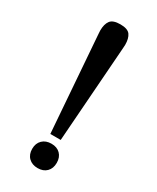

<svg xmlns="http://www.w3.org/2000/svg" viewBox="-187 -767 683 833"><g transform="rotate(30 155.0 -350.0)"><path d="M94 -626 93 -643Q93 -675 106 -692.5Q119 -710 156 -710Q193 -710 205.5 -692.5Q218 -675 218 -643L217 -626L182 -146H130ZM94 -51Q94 -79 111 -95.5Q128 -112 156 -112Q184 -112 200.5 -95.5Q217 -79 217 -51Q217 -23 200.5 -6.5Q184 10 156 10Q128 10 111 -6.5Q94 -23 94 -51Z"/></g></svg>

Font: Taviraj Medium
Style: Regular
Weight: 500
Designer: Katatrad Team
Foundry: CadsonDemak
Version: Version 1.030